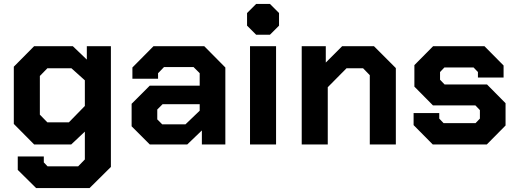

<svg xmlns="http://www.w3.org/2000/svg" viewBox="-20 -732 2617 973"><path d="M542 -498V114L434 221H163L70 129V61H202V91L221 111H376L410 76V-65L341 0H153L50 -104V-394L153 -498H349L420 -430V-498ZM410 -325 342 -386H220L182 -347V-151L220 -112H329L410 -195Z M647 -92V-206L739 -298H992V-361L961 -392H811L781 -361V-333H651V-390L758 -498H1015L1122 -390V0H1003V-71L929 0H739ZM920 -102 992 -171V-204H804L777 -177V-127L802 -102Z M1232 -602V-666L1278 -712H1348L1394 -666V-602L1348 -556H1278ZM1247 -498H1379V0H1247Z M1509 -498H1631V-415L1714 -498H1875L1986 -387V0H1854V-351L1820 -386H1736L1641 -290V0H1509Z M2076 -98V-159H2206V-131L2228 -108H2390L2412 -131V-174L2389 -198H2174L2080 -293V-402L2175 -498H2435L2532 -400V-339H2402V-367L2380 -390H2232L2210 -367V-328L2233 -304H2448L2542 -209V-96L2447 0H2173Z"/></svg>

Font: Chakra Petch
Style: Bold
Weight: 700
Designer: Katatrad Aksorn Co.,Ltd.
Foundry: Cadson Demak Co.,Ltd.
Version: Version 1.000; ttfautohint (v1.6)